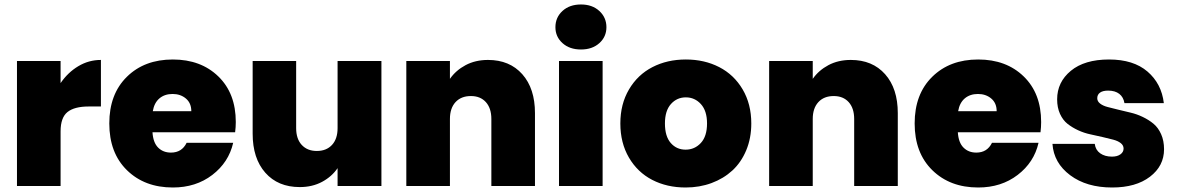

<svg xmlns="http://www.w3.org/2000/svg" viewBox="-20 -835 5286 862"><path d="M252 -245.1V0H56.2V-561H252V-461.9Q284.7 -509.8 331.5 -537.8Q378.4 -565.9 433.1 -565.9V-356.9H377.9Q314 -356.9 283 -332Q252 -307.1 252 -245.1Z M666 -335.9H838.9Q838.9 -372.1 814.7 -392.6Q790.5 -413.1 754.9 -413.1Q719.2 -413.1 695.8 -393.3Q672.4 -373.5 666 -335.9ZM1026.9 -193.8Q1006.8 -106 933.1 -49.6Q859.4 6.8 755.9 6.8Q629.4 6.8 550 -70.8Q470.7 -148.4 470.7 -280.8Q470.7 -412.6 549.6 -490.2Q628.4 -567.9 755.9 -567.9Q881.8 -567.9 960.2 -491.9Q1038.6 -416 1038.6 -287.1Q1038.6 -264.2 1035.6 -241.2H664.6Q667.5 -194.8 689.9 -172.4Q712.4 -149.9 747.6 -149.9Q796.4 -149.9 817.9 -193.8Z M1692.4 -561V0H1495.6V-80.1Q1469.7 -42 1426 -18.6Q1382.3 4.9 1325.7 4.9Q1228 4.9 1171.1 -59.6Q1114.3 -124 1114.3 -234.9V-561H1309.6V-259.8Q1309.6 -211.4 1334.7 -184.3Q1359.9 -157.2 1402.3 -157.2Q1445.3 -157.2 1470.5 -184.3Q1495.6 -211.4 1495.6 -259.8V-561Z M2186 0V-300.8Q2186 -349.1 2161.4 -376.5Q2136.7 -403.8 2094.2 -403.8Q2050.3 -403.8 2025.1 -376.5Q2000 -349.1 2000 -300.8V0H1804.2V-561H2000V-481Q2026.4 -519 2070.3 -542.5Q2114.3 -565.9 2170.9 -565.9Q2268.1 -565.9 2325 -501.7Q2381.8 -437.5 2381.8 -327.1V0Z M2489.7 0V-561H2685.5V0ZM2588.4 -612.8Q2537.1 -612.8 2505.4 -641.4Q2473.6 -669.9 2473.6 -712.9Q2473.6 -756.8 2505.4 -785.9Q2537.1 -814.9 2588.4 -814.9Q2639.2 -814.9 2670.9 -785.6Q2702.6 -756.3 2702.6 -712.9Q2702.6 -669.9 2670.9 -641.4Q2639.2 -612.8 2588.4 -612.8Z M3353 -280.8Q3353 -214.8 3330.3 -160.4Q3307.6 -106 3268.1 -69.6Q3228.5 -33.2 3174.6 -13.2Q3120.6 6.8 3058.1 6.8Q2974.6 6.8 2908.4 -27.3Q2842.3 -61.5 2803.7 -127.4Q2765.1 -193.4 2765.1 -280.8Q2765.1 -367.7 2804 -433.6Q2842.8 -499.5 2909.2 -533.7Q2975.6 -567.9 3059.1 -567.9Q3142.6 -567.9 3209 -533.7Q3275.4 -499.5 3314.2 -433.6Q3353 -367.7 3353 -280.8ZM2965.3 -280.8Q2965.3 -222.7 2991.5 -192.9Q3017.6 -163.1 3058.1 -163.1Q3098.6 -163.1 3126.5 -193.1Q3154.3 -223.1 3154.3 -280.8Q3154.3 -337.4 3126.7 -367.7Q3099.1 -397.9 3059.1 -397.9Q3019 -397.9 2992.2 -367.9Q2965.3 -337.9 2965.3 -280.8Z M3814.9 0V-300.8Q3814.9 -349.1 3790.3 -376.5Q3765.6 -403.8 3723.1 -403.8Q3679.2 -403.8 3654.1 -376.5Q3628.9 -349.1 3628.9 -300.8V0H3433.1V-561H3628.9V-481Q3655.3 -519 3699.2 -542.5Q3743.2 -565.9 3799.8 -565.9Q3897 -565.9 3953.9 -501.7Q4010.7 -437.5 4010.7 -327.1V0Z M4281.7 -335.9H4454.6Q4454.6 -372.1 4430.4 -392.6Q4406.2 -413.1 4370.6 -413.1Q4335 -413.1 4311.5 -393.3Q4288.1 -373.5 4281.7 -335.9ZM4642.6 -193.8Q4622.6 -106 4548.8 -49.6Q4475.1 6.8 4371.6 6.8Q4245.1 6.8 4165.8 -70.8Q4086.4 -148.4 4086.4 -280.8Q4086.4 -412.6 4165.3 -490.2Q4244.1 -567.9 4371.6 -567.9Q4497.6 -567.9 4575.9 -491.9Q4654.3 -416 4654.3 -287.1Q4654.3 -264.2 4651.4 -241.2H4280.3Q4283.2 -194.8 4305.7 -172.4Q4328.1 -149.9 4363.3 -149.9Q4412.1 -149.9 4433.6 -193.8Z M5206.1 -165Q5206.1 -89.8 5142.8 -41.5Q5079.6 6.8 4973.1 6.8Q4858.4 6.8 4784.7 -48.3Q4710.9 -103.5 4705.1 -189H4895Q4898.4 -161.6 4919.4 -146.7Q4940.4 -131.8 4972.2 -131.8Q4996.1 -131.8 5010.3 -142.1Q5024.4 -152.3 5024.4 -168Q5024.4 -182.6 5011.5 -192.6Q4998.5 -202.6 4977.8 -208Q4957 -213.4 4930.2 -219.7Q4903.3 -226.1 4875.2 -231.9Q4847.2 -237.8 4820.3 -250.2Q4793.5 -262.7 4772.7 -279.1Q4752 -295.4 4739 -323.7Q4726.1 -352.1 4726.1 -389.2Q4726.1 -466.3 4787.6 -517.1Q4849.1 -567.9 4959 -567.9Q5068.8 -567.9 5131.8 -513.7Q5194.8 -459.5 5205.1 -372.1H5028.3Q5023.9 -398.9 5005.1 -413.6Q4986.3 -428.2 4955.1 -428.2Q4931.2 -428.2 4918.7 -419.2Q4906.2 -410.2 4906.2 -394Q4906.2 -379.9 4919.2 -369.9Q4932.1 -359.9 4953.1 -354.5Q4974.1 -349.1 5001 -342.5Q5027.8 -335.9 5055.9 -329.3Q5084 -322.8 5110.8 -309.8Q5137.7 -296.9 5158.7 -279.5Q5179.7 -262.2 5192.9 -232.7Q5206.1 -203.1 5206.1 -165Z"/></svg>

Font: Poppins ExtraBold
Style: Regular
Weight: 800
Designer: Ninad Kale (Devanagari), Jonny Pinhorn (Latin)
Foundry: Indian Type Foundry
Version: Version 3.200;PS 1.000;hotconv 16.6.54;makeotf.lib2.5.65590